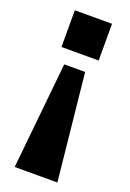

<svg xmlns="http://www.w3.org/2000/svg" viewBox="-135 -556 531 786"><g transform="rotate(20 130.0 -163.5)"><path d="M49 -347V-507H211V-347ZM37 180 84 -284H175L223 180Z"/></g></svg>

Font: Mulish ExtraBold
Style: Regular
Weight: 800
Designer: Vernon Adams
Foundry: Vernon Adams
Version: Version 3.603; ttfautohint (v1.8.3)